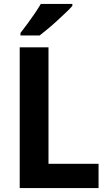

<svg xmlns="http://www.w3.org/2000/svg" viewBox="-20 -954 547 974"><path d="M80 0V-714H226V-123H480V0ZM347 -924Q335 -910 314.5 -890.5Q294 -871 270 -849Q246 -827 222.5 -807.5Q199 -788 181 -774H84V-787Q101 -809 120 -834.5Q139 -860 156.5 -886Q174 -912 187 -934H347Z"/></svg>

Font: Noto Sans Thai SemiCondensed
Style: Bold
Weight: 700
Width: 4
Designer: Monotype Design Team
Foundry: Monotype Imaging Inc.
Version: Version 2.001